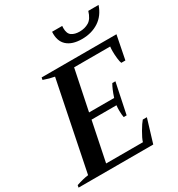

<svg xmlns="http://www.w3.org/2000/svg" viewBox="-225 -1046 1093 1180"><g transform="rotate(-30 321.5 -455.5)"><path d="M323 -911H395Q394 -906 394 -896Q394 -856 415.5 -841.5Q437 -827 471 -827Q508 -827 536.5 -844Q565 -861 580 -911H653Q631 -846 580.5 -813Q530 -780 461 -780Q392 -780 355.5 -813Q319 -846 323 -911ZM658 -700 625 -533H596Q591 -544 588 -570.5Q585 -597 585 -623Q585 -638 587 -654H331L272 -368H450Q468 -423 486 -453H508L463 -237H442Q438 -257 438 -287Q438 -306 440 -322H263L206 -44H467Q474 -68 497.5 -108Q521 -148 536 -165H565L515 0H-15L-12 -16Q38 -33 74 -37L201 -663Q166 -669 124 -684L127 -700Z"/></g></svg>

Font: Trirong SemiBold
Style: Italic
Weight: 600
Italic angle: -12°
Designer: Katatrad Team
Foundry: CadsonDemak
Version: Version 1.001